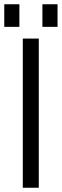

<svg xmlns="http://www.w3.org/2000/svg" viewBox="-33 -881 290 901"><path d="M149 0H74V-700H149ZM-13 -755V-861H58V-755ZM166 -755V-861H237V-755Z"/></svg>

Font: Gudea
Style: Regular
Weight: 400
Designer: Agustina Mingote
Foundry: Agustina Mingote
Version: Version 1.002